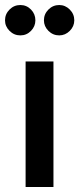

<svg xmlns="http://www.w3.org/2000/svg" viewBox="-33 -745 316 765"><path d="M203 -604Q178 -604 160 -622Q142 -640 142 -664Q142 -689 160 -707Q178 -725 203 -725Q227 -725 245 -707Q263 -689 263 -664Q263 -640 245 -622Q227 -604 203 -604ZM48 -604Q23 -604 5 -622Q-13 -640 -13 -664Q-13 -689 5 -707Q23 -725 48 -725Q73 -725 90.5 -707Q108 -689 108 -664Q108 -640 90.5 -622Q73 -604 48 -604ZM69 0V-500H180V0Z"/></svg>

Font: Figtree SemiBold
Style: Regular
Weight: 600
Designer: Erik Kennedy
Foundry: Erik Kennedy
Version: Version 2.001; ttfautohint (v1.8.4.7-5d5b);gftools[0.9.27]